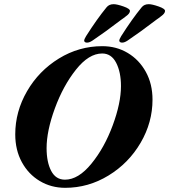

<svg xmlns="http://www.w3.org/2000/svg" viewBox="-20 -885 810 919"><path d="M53 -242Q53 -351 109.5 -448.5Q166 -546 262 -605Q358 -664 470 -664Q537 -664 591.5 -631.5Q646 -599 678 -541Q710 -483 710 -408Q710 -299 653 -201.5Q596 -104 499.5 -45Q403 14 292 14Q225 14 170.5 -18.5Q116 -51 84.5 -109Q53 -167 53 -242ZM559 -473Q559 -540 536 -584.5Q513 -629 469 -629Q405 -629 343.5 -551.5Q282 -474 242.5 -366Q203 -258 203 -176Q203 -109 225 -67Q247 -25 291 -25Q355 -25 417.5 -101.5Q480 -178 519.5 -285Q559 -392 559 -473ZM551 -689V-691Q551 -697 560 -712Q612 -794 658 -850Q670 -865 692 -865Q708 -865 739.5 -854Q771 -843 770 -832Q769 -820 752 -808Q745 -802 739 -798Q733 -794 729 -791Q649 -730 591 -691Q576 -681 565 -681Q553 -681 551 -689ZM383 -689V-691Q383 -697 392 -712Q444 -794 490 -850Q502 -865 524 -865Q540 -865 571.5 -854Q603 -843 602 -832Q601 -820 584 -808Q577 -802 571 -798Q565 -794 561 -791Q481 -730 423 -691Q408 -681 397 -681Q385 -681 383 -689Z"/></svg>

Font: EB Garamond ExtraBold
Style: Italic
Weight: 800
Italic angle: -17.2°
Designer: Georg Duffner and Octavio Pardo
Foundry: Georg Duffner
Version: Version 1.000